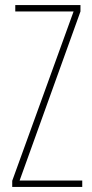

<svg xmlns="http://www.w3.org/2000/svg" viewBox="-20 -734 363 754"><path d="M303 0V-25H57L296 -689V-714H40V-689H269L28 -24V0Z"/></svg>

Font: Noto Sans Arabic UI XCn Th
Style: Regular
Weight: 100
Width: 2
Designer: Monotype Design Team, Nadine Chahine and Nizar Qandah
Foundry: Monotype Imaging Inc.
Version: Version 2.010